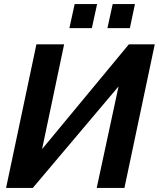

<svg xmlns="http://www.w3.org/2000/svg" viewBox="-20 -929 785 949"><path d="M323 -790 349 -909H460L434 -790ZM511 -790 537 -909H647L622 -790ZM10 0 160 -710H297L188 -192L617 -710H745L595 0H458L566 -502L142 0Z"/></svg>

Font: Raleway-v4020
Style: Bold Italic
Weight: 700
Italic angle: -12°
Designer: Matt McInerney, Pablo Impallari, Rodrigo Fuenzalida
Foundry: Matt McInerney, Pablo Impallari, Rodrigo Fuenzalida
Version: Version 4.020;PS 004.020;hotconv 1.0.88;makeotf.lib2.5.64775